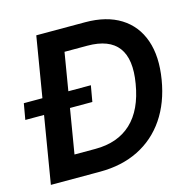

<svg xmlns="http://www.w3.org/2000/svg" viewBox="-118 -834 949 942"><g transform="rotate(-15 356.5 -363.5)"><path d="M276.3 0H26.3L147 -727.3H394.9Q503.2 -727.3 574.6 -682.7Q646 -638.1 674.9 -555.2Q703.8 -472.3 684.7 -357.2Q666.2 -245.4 611.9 -165.3Q557.5 -85.2 472.3 -42.6Q387.1 0 276.3 0ZM176.8 -114H283Q396.7 -114 466.1 -178.8Q535.5 -243.6 556.5 -371.8Q597.7 -613.3 375.4 -613.3H259.9ZM-12.4 -340.2 1.8 -421.5H342.3L328.1 -340.2Z"/></g></svg>

Font: Inter UI Semi Bold
Style: Italic
Weight: 600
Italic angle: -9.39999°
Designer: Rasmus Andersson
Foundry: rsms
Version: 3.2;8d6f07862